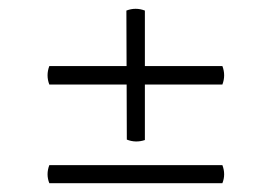

<svg xmlns="http://www.w3.org/2000/svg" viewBox="-20 -537 617 436"><path d="M92 -387H485Q493 -366 485 -345H92Q84 -366 92 -387ZM309 -513V-219Q288 -212 268 -220L267 -513Q288 -521 309 -513ZM92 -162H485Q493 -141 485 -121H92Q84 -141 92 -162Z"/></svg>

Font: Arima Light
Style: Regular
Weight: 300
Designer: Joana Correia and Natanael Gama
Foundry: NDISCOVER
Version: Version 1.101;gftools[0.9.23]